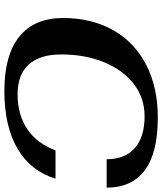

<svg xmlns="http://www.w3.org/2000/svg" viewBox="50 -800 760 901"><g transform="rotate(90 430.5 -350.0)"><path d="M65 -265Q65 -400 122 -500.5Q179 -601 284.5 -655.5Q390 -710 532 -710Q698 -710 779.5 -649Q861 -588 861 -470H728Q727 -557 675 -602.5Q623 -648 526 -648Q441 -648 375.5 -598Q310 -548 273 -459Q236 -370 236 -256Q236 -156 283.5 -104Q331 -52 422 -52Q519 -52 586.5 -97.5Q654 -143 686 -230H819Q783 -113 678 -51.5Q573 10 407 10Q239 10 152 -60.5Q65 -131 65 -265Z"/></g></svg>

Font: Fahkwang
Style: Bold Italic
Weight: 700
Italic angle: -10°
Designer: Suppakit Chalermlarp | Katatrad Co.,Ltd.
Foundry: Cadson Demak Co.,Ltd.
Version: Version 1.000; ttfautohint (v1.6)